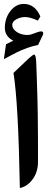

<svg xmlns="http://www.w3.org/2000/svg" viewBox="-21 -965 268 987"><path d="M154.3 -684.4Q163.1 -684.4 165 -648.3Q167 -602.3 168.2 -562.3Q169.4 -522.3 170.4 -493.6Q171.4 -465 172.1 -428.9Q172.9 -392.8 173.1 -375.2Q173.3 -357.6 173.6 -318.3Q173.8 -279 174.1 -264.9Q174.3 -250.7 174.3 -200.1Q174.3 -149.5 174.3 -129.9Q174.3 -102.1 164.1 -75Q153.8 -47.8 131.8 -26.1Q109.9 -4.3 81.1 1.7Q73.2 -436.7 48.3 -590.1L126 -664Q148.9 -684.4 154.3 -684.4ZM3.9 -821.8Q3.9 -871.6 32.5 -908.2Q61 -944.8 100.6 -944.8Q158.7 -944.8 186 -881.3L186.5 -880.4L185.5 -878.9L174.8 -860.8L173.8 -859.4L171.9 -859.9Q133.3 -877.4 107.4 -877.4Q85 -877.4 63.5 -866Q42 -854.5 42 -836.9Q42 -815.9 65.4 -800.5Q88.9 -785.2 119.1 -785.2Q129.4 -785.2 137.7 -787.6Q146 -790 163.1 -796.4Q164.1 -796.9 164.6 -797.1Q165 -797.4 166 -797.6Q167 -797.9 167.5 -798.3Q182.6 -803.7 189.9 -803.7Q201.2 -803.7 201.2 -793.9Q201.2 -788.6 197.3 -781.2L175.3 -734.9L174.3 -733.9L173.3 -733.4Q147 -728.5 118.9 -718.5Q90.8 -708.5 64.7 -695.6Q38.6 -682.6 2.9 -663.1L-1 -660.6L-0.5 -665.5L9.8 -736.3V-737.3L11.2 -738.3Q34.7 -749.5 47.4 -755.9Q3.9 -777.8 3.9 -821.8Z"/></svg>

Font: Parastoo FD
Style: Bold-FD
Weight: 700
Foundry: Saber Rastikerdar (saber.rastikerdar@gmail.com)
Version: Version 2.0.1